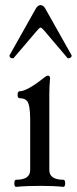

<svg xmlns="http://www.w3.org/2000/svg" viewBox="-20 -727 300 751"><path d="M17.1 0ZM260.3 -510.3Q260.3 -499 246.1 -499Q244.6 -499 243.2 -501L153.3 -606.9Q142.6 -619.1 138.7 -619.1Q134.8 -619.1 124.5 -606.9L34.2 -501Q32.7 -499 30.3 -499Q17.1 -499 17.1 -510.3L120.1 -693.4Q127.9 -707 138.7 -707Q149.4 -707 157.2 -693.4ZM228 3.9Q190.9 0 139.2 0Q82.5 0 43 3.9Q36.1 3.9 36.1 -9.8Q36.1 -23.9 43 -23.9Q98.1 -23.9 98.1 -62V-259.8Q98.1 -315.4 86.4 -331.1Q77.6 -342.8 57.1 -342.8Q48.8 -342.8 48.8 -356Q48.8 -370.1 57.1 -370.1Q85.9 -370.1 155.8 -425.8Q163.1 -431.2 167 -431.2Q175.8 -431.2 175.8 -420.9Q172.9 -389.2 172.9 -356.9V-62Q172.9 -23.9 228 -23.9Q234.9 -23.9 234.9 -10.3Q234.9 3.9 228 3.9Z"/></svg>

Font: Junicode
Style: Regular
Weight: 400
Designer: Peter S. Baker
Foundry: Briery Creek Software
Version: Version 0.7.2